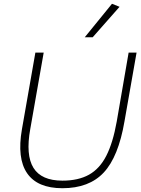

<svg xmlns="http://www.w3.org/2000/svg" viewBox="-20 -988 746 1015"><path d="M660 -710H702L638 -346Q606 -159 528.5 -76Q451 7 310 7Q178 7 123.5 -72Q69 -151 96 -305L167 -710H211L140 -306Q115 -168 157 -100.5Q199 -33 310 -33Q394 -33 450.5 -64.5Q507 -96 542 -164.5Q577 -233 597 -345ZM428 -791 572 -968 612 -952 470 -791Z"/></svg>

Font: Livvic ExtraLight
Style: Italic
Weight: 275
Italic angle: -10°
Designer: Jacques Le Bailly, Baron von Fonthausen
Version: Version 1.001; ttfautohint (v1.8.2)